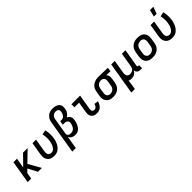

<svg xmlns="http://www.w3.org/2000/svg" viewBox="331 -2341 4139 4139"><g transform="rotate(-45 2400.0 -271.5)"><path d="M361 0 249 -213 178 -144 154 0H46L132 -520H240L202 -292L425 -520H565L319 -282L479 0Z M859 8Q828 8 797 2.5Q766 -3 740.5 -18Q715 -33 696.5 -56.5Q678 -80 669 -108.5Q660 -137 660 -168.5Q660 -200 665 -232L713 -520H821L771 -217Q768 -201 767.5 -184.5Q767 -168 770 -152.5Q773 -137 780.5 -123.5Q788 -110 800 -101Q812 -92 828 -88Q844 -84 860 -84Q881 -84 902 -94Q923 -104 939 -121Q955 -138 966 -158Q977 -178 985 -198.5Q993 -219 998.5 -240Q1004 -261 1008 -283Q1017 -339 1014 -394Q1011 -449 1000 -501L1103 -522Q1118 -461 1121 -397Q1124 -333 1113 -268Q1108 -236 1098.5 -203.5Q1089 -171 1074 -140Q1059 -109 1037 -81Q1015 -53 987 -32Q959 -11 925.5 -1.5Q892 8 859 8Z M1191 215 1317 -547Q1322 -573 1330.5 -599Q1339 -625 1355 -648.5Q1371 -672 1392.5 -691Q1414 -710 1439.5 -722Q1465 -734 1492 -738.5Q1519 -743 1546 -743Q1574 -743 1600.5 -739Q1627 -735 1651.5 -725Q1676 -715 1695.5 -697.5Q1715 -680 1726.5 -656.5Q1738 -633 1739 -605.5Q1740 -578 1736 -550Q1732 -526 1724 -502.5Q1716 -479 1701.5 -457.5Q1687 -436 1667.5 -418.5Q1648 -401 1626 -390Q1650 -380 1668.5 -363.5Q1687 -347 1698 -324.5Q1709 -302 1709.5 -275Q1710 -248 1705 -221Q1701 -195 1693 -168.5Q1685 -142 1673.5 -117Q1662 -92 1645 -68.5Q1628 -45 1606 -27Q1584 -9 1557 -0.5Q1530 8 1503 8Q1478 8 1453.5 4Q1429 0 1408 -11Q1387 -22 1371 -40Q1355 -58 1348 -80L1299 215ZM1459 -84Q1477 -84 1495 -89.5Q1513 -95 1529 -106.5Q1545 -118 1557.5 -134Q1570 -150 1578 -167Q1586 -184 1591.5 -202Q1597 -220 1600 -239Q1603 -253 1603 -268Q1603 -283 1597 -295.5Q1591 -308 1580.5 -316.5Q1570 -325 1556.5 -330.5Q1543 -336 1529 -338Q1515 -340 1500 -340H1456L1471 -432H1515Q1530 -432 1545.5 -436.5Q1561 -441 1573.5 -451Q1586 -461 1596 -474.5Q1606 -488 1612 -502Q1618 -516 1622.5 -531Q1627 -546 1630 -561Q1633 -580 1630 -598.5Q1627 -617 1614 -629.5Q1601 -642 1582.5 -646.5Q1564 -651 1545 -651Q1523 -651 1500.5 -642.5Q1478 -634 1461 -616.5Q1444 -599 1435 -576.5Q1426 -554 1423 -532L1362 -166Q1359 -147 1365.5 -129Q1372 -111 1387 -101Q1402 -91 1421 -87.5Q1440 -84 1459 -84Z M2154 8Q2129 8 2104.5 3.5Q2080 -1 2059.5 -13.5Q2039 -26 2024.5 -44.5Q2010 -63 2003 -86Q1996 -109 1996 -134.5Q1996 -160 2001 -186L2041 -428H1899V-520H2164L2106 -171Q2103 -154 2104 -138Q2105 -122 2113.5 -109.5Q2122 -97 2136.5 -90.5Q2151 -84 2167 -84Q2183 -84 2199 -91.5Q2215 -99 2226.5 -112.5Q2238 -126 2245 -141.5Q2252 -157 2254 -173L2349 -163Q2344 -140 2335.5 -118.5Q2327 -97 2313.5 -77Q2300 -57 2282.5 -40Q2265 -23 2243.5 -12Q2222 -1 2199 3.5Q2176 8 2154 8Z M2652 8Q2620 8 2589.5 2.5Q2559 -3 2533 -18Q2507 -33 2488.5 -56.5Q2470 -80 2461 -108.5Q2452 -137 2452 -168.5Q2452 -200 2457 -232L2474 -332Q2478 -359 2488 -385.5Q2498 -412 2515.5 -435Q2533 -458 2556 -476Q2579 -494 2605.5 -505Q2632 -516 2659 -522Q2686 -528 2713 -528H2731L3012 -520L2997 -428L2874 -431Q2887 -418 2895.5 -401.5Q2904 -385 2908.5 -366.5Q2913 -348 2912.5 -328Q2912 -308 2908 -288L2892 -188Q2887 -161 2877.5 -134Q2868 -107 2851.5 -83.5Q2835 -60 2811.5 -41.5Q2788 -23 2761.5 -12Q2735 -1 2707 3.5Q2679 8 2652 8ZM2653 -84Q2676 -84 2700 -91.5Q2724 -99 2743 -116Q2762 -133 2772.5 -156.5Q2783 -180 2786 -203L2803 -303Q2807 -326 2806 -349.5Q2805 -373 2795.5 -392Q2786 -411 2767 -422.5Q2748 -434 2725 -435L2716 -436H2708Q2685 -436 2662 -427Q2639 -418 2620.5 -401Q2602 -384 2592.5 -362Q2583 -340 2579 -317L2563 -217Q2560 -201 2559.5 -184.5Q2559 -168 2562 -152.5Q2565 -137 2573 -123.5Q2581 -110 2593 -101Q2605 -92 2620.5 -88Q2636 -84 2653 -84Z M2991 215 3113 -520H3221L3171 -217Q3168 -201 3167.5 -185Q3167 -169 3170 -153.5Q3173 -138 3179.5 -124.5Q3186 -111 3198 -101.5Q3210 -92 3225 -88Q3240 -84 3257 -84Q3278 -84 3300.5 -90.5Q3323 -97 3341.5 -111.5Q3360 -126 3370.5 -147.5Q3381 -169 3384 -191L3439 -520H3547L3479 -113Q3478 -107 3479 -101.5Q3480 -96 3483.5 -92Q3487 -88 3492.5 -86Q3498 -84 3504 -84H3527L3526 8H3488Q3465 8 3443.5 3.5Q3422 -1 3405 -13Q3388 -25 3378 -45Q3368 -65 3369 -87Q3357 -66 3340.5 -47.5Q3324 -29 3302.5 -16Q3281 -3 3257.5 2.5Q3234 8 3211 8Q3190 8 3169.5 4Q3149 0 3131 -10Q3129 20 3125.5 49Q3122 78 3117 108L3099 215Z M3855 8Q3823 8 3792 2.5Q3761 -3 3735 -17.5Q3709 -32 3690 -55.5Q3671 -79 3661.5 -107.5Q3652 -136 3652 -168Q3652 -200 3657 -232L3674 -332Q3678 -359 3688 -386Q3698 -413 3715.5 -437Q3733 -461 3757 -479.5Q3781 -498 3808 -509Q3835 -520 3862.5 -524Q3890 -528 3918 -528Q3950 -528 3981 -522.5Q4012 -517 4038.5 -502.5Q4065 -488 4084 -464.5Q4103 -441 4112 -412.5Q4121 -384 4121.5 -352Q4122 -320 4116 -288L4100 -188Q4095 -161 4085 -134Q4075 -107 4057.5 -83Q4040 -59 4016 -40.5Q3992 -22 3965.5 -11Q3939 0 3911 4Q3883 8 3855 8ZM3856 -84Q3872 -84 3888.5 -87Q3905 -90 3920 -97Q3935 -104 3948.5 -115.5Q3962 -127 3971.5 -141.5Q3981 -156 3986.5 -171.5Q3992 -187 3994 -203L4011 -303Q4014 -320 4014 -336.5Q4014 -353 4010.5 -368.5Q4007 -384 3999 -397Q3991 -410 3978.5 -419Q3966 -428 3950.5 -432Q3935 -436 3918 -436Q3902 -436 3885.5 -433Q3869 -430 3854 -423Q3839 -416 3825.5 -404.5Q3812 -393 3802.5 -378.5Q3793 -364 3787.5 -348.5Q3782 -333 3779 -317L3763 -217Q3760 -200 3759.5 -183.5Q3759 -167 3762.5 -151.5Q3766 -136 3774.5 -123Q3783 -110 3795.5 -101Q3808 -92 3823.5 -88Q3839 -84 3856 -84Z M4459 8Q4428 8 4397 2.5Q4366 -3 4340.5 -18Q4315 -33 4296.5 -56.5Q4278 -80 4269 -108.5Q4260 -137 4260 -168.5Q4260 -200 4265 -232L4313 -520H4421L4371 -217Q4368 -201 4367.5 -184.5Q4367 -168 4370 -152.5Q4373 -137 4380.5 -123.5Q4388 -110 4400 -101Q4412 -92 4428 -88Q4444 -84 4460 -84Q4481 -84 4502 -94Q4523 -104 4539 -121Q4555 -138 4566 -158Q4577 -178 4585 -198.5Q4593 -219 4598.5 -240Q4604 -261 4608 -283Q4617 -339 4614 -394Q4611 -449 4600 -501L4703 -522Q4718 -461 4721 -397Q4724 -333 4713 -268Q4708 -236 4698.5 -203.5Q4689 -171 4674 -140Q4659 -109 4637 -81Q4615 -53 4587 -32Q4559 -11 4525.5 -1.5Q4492 8 4459 8ZM4493 -600 4533 -758H4635L4577 -600Z"/></g></svg>

Font: Iosevka Semibold Extended
Style: Italic
Weight: 600
Width: 7
Italic angle: -9°
Monospace: yes
Designer: Belleve Invis
Foundry: Belleve Invis
Version: Version 32.5.0; ttfautohint (v1.8.4)